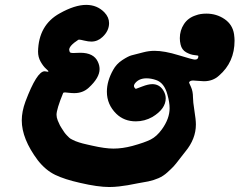

<svg xmlns="http://www.w3.org/2000/svg" viewBox="-20 -751 962 771"><path d="M391.6 -602.5Q372.1 -584 346.7 -584Q335 -584 318.8 -587.9Q302.7 -591.8 298.8 -591.8Q294.9 -591.8 293.9 -590.8Q257.8 -567.4 257.8 -550.8Q257.8 -548.8 259.8 -543Q260.7 -538.1 274.4 -538.1Q278.3 -538.1 287.6 -538.6Q296.9 -539.1 302.7 -539.1Q356.4 -539.1 373 -502.9Q379.9 -488.3 379.9 -473.6Q379.9 -438.5 335.9 -398.4Q312.5 -377 278.3 -377Q268.6 -377 256.3 -378.4Q244.1 -379.9 241.2 -379.9Q234.4 -379.9 233.4 -377Q207 -312.5 207 -290Q207 -279.3 211.9 -267.1Q216.8 -254.9 220.7 -247.6Q224.6 -240.2 238.3 -219.7Q243.2 -212.9 248.5 -207.5Q253.9 -202.1 257.8 -198.2Q261.7 -194.3 270 -190.4Q278.3 -186.5 282.2 -184.6Q286.1 -182.6 297.4 -179.2Q308.6 -175.8 312.5 -174.8Q316.4 -173.8 331.1 -170.4Q345.7 -167 350.6 -166Q402.3 -154.3 435.5 -154.3Q471.7 -154.3 511.7 -165Q561.5 -178.7 585.4 -190.9Q609.4 -203.1 629.9 -231.4Q661.1 -274.4 661.1 -316.4Q661.1 -339.8 652.3 -371.1Q639.6 -418.9 606.4 -429.7Q586.9 -436.5 568.4 -436.5Q536.1 -436.5 520.5 -414.1Q513.7 -403.3 524.4 -394.5H526.4Q527.3 -394.5 551.3 -403.8Q575.2 -413.1 591.8 -413.1Q619.1 -413.1 634.8 -389.6Q645.5 -373 645.5 -356.4Q645.5 -313.5 591.8 -281.2Q560.5 -263.7 525.4 -263.7Q478.5 -263.7 447.3 -293.9Q409.2 -331.1 409.2 -382.8Q409.2 -425.8 434.6 -470.7Q447.3 -494.1 471.2 -509.8Q495.1 -525.4 508.3 -528.8Q521.5 -532.2 555.7 -541Q578.1 -546.9 600.6 -546.9Q640.6 -546.9 697.3 -529.3Q753.9 -511.7 762.7 -511.7Q776.4 -511.7 776.4 -524.4V-526.4Q776.4 -528.3 760.7 -529.8Q745.1 -531.2 727.5 -541Q710 -550.8 705.1 -572.3Q702.1 -585 702.1 -597.7Q702.1 -628.9 718.8 -654.3Q735.4 -679.7 766.6 -689.5Q784.2 -696.3 808.6 -696.3Q849.6 -696.3 881.8 -674.3Q914.1 -652.3 919.9 -613.3Q921.9 -597.7 921.9 -587.9Q921.9 -501 859.4 -447.3Q835 -424.8 798.8 -424.8Q790 -424.8 775.4 -426.3Q760.7 -427.7 755.9 -427.7Q744.1 -427.7 740.2 -421.9Q739.3 -420.9 739.3 -418.9L747.1 -401.4Q754.9 -383.8 754.9 -360.4Q754.9 -342.8 760.7 -306.6Q766.6 -270.5 766.6 -251Q766.6 -193.4 724.6 -142.6Q718.8 -135.7 702.1 -113.8Q685.5 -91.8 676.8 -82.5Q668 -73.2 651.9 -58.6Q635.7 -43.9 616.7 -35.6Q597.7 -27.3 575.2 -22.5Q561.5 -20.5 534.2 -15.1Q506.8 -9.8 493.2 -7.3Q479.5 -4.9 458.5 -2.4Q437.5 0 418.9 0Q373 0 301.8 -16.6Q240.2 -30.3 201.7 -48.8Q163.1 -67.4 131.8 -107.4Q67.4 -193.4 67.4 -267.6Q67.4 -302.7 82 -342.8Q127.9 -464.8 159.2 -464.8Q162.1 -464.8 166 -463.9Q169.9 -462.9 170.9 -462.9Q173.8 -462.9 174.8 -464.8Q174.8 -465.8 164.1 -475.6Q153.3 -485.4 143.1 -503.4Q132.8 -521.5 132.8 -543.9Q134.8 -650.4 219.7 -697.3Q280.3 -731.4 326.2 -731.4Q370.1 -731.4 399.4 -701.2Q418 -681.6 418 -658.2Q418 -627 391.6 -602.5Z"/></svg>

Font: Essays1743
Style: BoldItalic
Weight: 700
Italic angle: -10°
Designer: Based on the typeface in a 1743 English translation of the essays of Montaigne.  PostScript/TrueType font designed by Jo
Version: Version 002.100